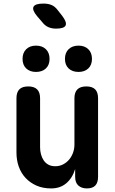

<svg xmlns="http://www.w3.org/2000/svg" viewBox="-20 -1043 640 1073"><path d="M396 -235V-494Q396 -527 412.5 -543.5Q429 -560 462 -560Q496 -560 512 -543.5Q528 -527 528 -494V-55Q528 -22 512.5 -6Q497 10 466 10Q436 10 418 -6Q400 -22 400 -55V-98Q384 -47 350 -18.5Q316 10 266 10Q220 10 184.5 -5.5Q149 -21 123.5 -48Q98 -75 85 -111.5Q72 -148 72 -191V-494Q72 -527 88 -543.5Q104 -560 138 -560Q171 -560 187.5 -543.5Q204 -527 204 -494V-219Q204 -200 209 -181Q214 -162 224 -147Q234 -132 250 -123Q266 -114 289 -114Q313 -114 333 -124.5Q353 -135 367 -152Q381 -169 388.5 -190.5Q396 -212 396 -235ZM419 -641Q384 -641 363.5 -660.5Q343 -680 343 -714Q343 -748 363.5 -768Q384 -788 419 -788Q453 -788 473.5 -768Q494 -748 494 -714Q494 -680 473.5 -660.5Q453 -641 419 -641ZM181 -641Q147 -641 126.5 -660.5Q106 -680 106 -714Q106 -748 126.5 -768Q147 -788 181 -788Q216 -788 236.5 -768Q257 -748 257 -714Q257 -680 236.5 -660.5Q216 -641 181 -641ZM218 -917 187 -953Q158 -988 167.5 -1005.5Q177 -1023 223 -1023Q249 -1023 268 -1015Q287 -1007 302 -987L328 -954Q355 -918 346.5 -900.5Q338 -883 293 -883Q270 -883 251 -891Q232 -899 218 -917Z"/></svg>

Font: Maple Mono NL
Style: Bold
Weight: 700
Monospace: yes
Designer: subframe7536
Version: Version 7.000